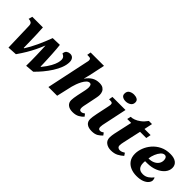

<svg xmlns="http://www.w3.org/2000/svg" viewBox="125 -1727 2689 2689"><g transform="rotate(45 1469.5 -382.0)"><path d="M478 10Q479 -36 478.5 -91Q478 -146 476.5 -201Q475 -256 473 -303.5Q471 -351 469 -383Q442 -316 413 -256Q384 -196 347.5 -134.5Q311 -73 262 -3L123 5L111 -405Q111 -451 91.5 -465Q72 -479 44 -479H38L54 -536H264Q268 -468 270.5 -410.5Q273 -353 274 -290Q275 -227 277 -143H285Q335 -221 380.5 -319Q426 -417 467 -527L605 -531Q609 -501 612.5 -457Q616 -413 619 -363Q622 -313 624 -265.5Q626 -218 627.5 -180.5Q629 -143 629 -125H636Q695 -198 723.5 -251Q752 -304 761 -339Q770 -374 770 -396Q770 -430 752.5 -448Q735 -466 716 -470Q719 -514 743.5 -530Q768 -546 797 -546Q833 -546 853 -522Q873 -498 873 -457Q873 -403 850 -342.5Q827 -282 788 -221Q749 -160 702 -103.5Q655 -47 607 -1Z M1395 10Q1333 10 1298.5 -18.5Q1264 -47 1264 -96Q1264 -116 1268 -144Q1272 -172 1279 -207L1296 -286Q1301 -305 1307 -338Q1313 -371 1313 -395Q1313 -414 1306 -433Q1299 -452 1276 -452Q1252 -452 1229.5 -429Q1207 -406 1188.5 -371.5Q1170 -337 1156.5 -300Q1143 -263 1136 -235L1082 0H909L1041 -624Q1044 -635 1046 -646.5Q1048 -658 1048 -664Q1048 -685 1038.5 -694Q1029 -703 999 -703H975L985 -760H1250L1200 -525Q1196 -508 1189 -481.5Q1182 -455 1177 -437H1180Q1220 -493 1267 -520Q1314 -547 1375 -547Q1421 -547 1447 -530.5Q1473 -514 1484.5 -487.5Q1496 -461 1496 -430Q1496 -404 1489.5 -373Q1483 -342 1478 -316L1457 -213Q1451 -186 1446.5 -163.5Q1442 -141 1442 -120Q1442 -77 1477 -77Q1493 -77 1505 -83Q1517 -89 1534 -100L1561 -64Q1537 -36 1496.5 -13Q1456 10 1395 10Z M1814 -622Q1778 -622 1752.5 -638Q1727 -654 1727 -687Q1727 -735 1759.5 -754.5Q1792 -774 1833 -774Q1869 -774 1896 -759Q1923 -744 1923 -708Q1923 -665 1889.5 -643.5Q1856 -622 1814 -622ZM1773 10Q1709 10 1674 -17.5Q1639 -45 1639 -96Q1639 -113 1642.5 -140.5Q1646 -168 1655 -211L1692 -387Q1695 -402 1698 -417Q1701 -432 1701 -442Q1701 -464 1690.5 -471.5Q1680 -479 1651 -479H1631L1641 -536H1900L1831 -209Q1824 -178 1820.5 -158.5Q1817 -139 1817 -119Q1817 -77 1853 -77Q1868 -77 1879.5 -82Q1891 -87 1907 -98L1933 -63Q1908 -35 1871.5 -12.5Q1835 10 1773 10Z M2152 10Q2096 10 2055 -19.5Q2014 -49 2014 -108Q2014 -126 2017 -149Q2020 -172 2024 -191L2084 -464H2006L2018 -519Q2046 -519 2084 -532.5Q2122 -546 2163 -577Q2204 -608 2240 -659H2302L2276 -536H2397L2383 -464H2260L2201 -197Q2196 -174 2193.5 -157.5Q2191 -141 2191 -127Q2191 -105 2205 -92.5Q2219 -80 2240 -80Q2262 -80 2281 -88Q2300 -96 2317 -107L2342 -69Q2308 -37 2263 -13.5Q2218 10 2152 10Z M2660 10Q2596 10 2543 -12.5Q2490 -35 2458 -81Q2426 -127 2426 -197Q2426 -253 2449 -314Q2472 -375 2517 -427.5Q2562 -480 2628 -513Q2694 -546 2781 -546Q2856 -546 2897.5 -514.5Q2939 -483 2939 -427Q2939 -372 2900 -325.5Q2861 -279 2793.5 -251Q2726 -223 2639 -223H2601Q2599 -213 2599 -203.5Q2599 -194 2599 -186Q2599 -131 2625.5 -101Q2652 -71 2707 -71Q2756 -71 2794.5 -98Q2833 -125 2854 -156Q2868 -140 2868 -110Q2868 -84 2846 -56Q2824 -28 2778 -9Q2732 10 2660 10ZM2615 -284Q2661 -284 2698 -300.5Q2735 -317 2757 -347Q2779 -377 2779 -417Q2779 -447 2767 -464Q2755 -481 2733 -481Q2703 -481 2676.5 -451Q2650 -421 2631.5 -376Q2613 -331 2607 -284Z"/></g></svg>

Font: Noto Serif ExtraBold
Style: Italic
Weight: 800
Italic angle: -12°
Designer: Monotype Design Team
Foundry: Monotype Imaging Inc.
Version: Version 2.013